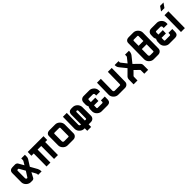

<svg xmlns="http://www.w3.org/2000/svg" viewBox="514 -2880 4988 4988"><g transform="rotate(-45 3007.5 -386.5)"><path d="M347 -32Q339 -18 321.5 -9Q304 0 287 0H226Q192 0 160.5 -14.5Q129 -29 104.5 -53Q80 -77 65.5 -108Q51 -139 51 -173L53 -509Q53 -557 83 -585Q113 -613 161 -613L264 -615Q284 -615 305.5 -604Q327 -593 336 -576L421 -427L480 -526Q484 -532 485.5 -543.5Q487 -555 487.5 -568Q488 -581 487.5 -593Q487 -605 487 -612H622Q622 -577 621 -540.5Q620 -504 601 -473L492 -301L598 -112Q612 -84 617.5 -57.5Q623 -31 623 0H495V-33Q495 -37 489 -50Q483 -63 473 -82Q463 -101 450 -124.5Q437 -148 422 -173ZM210 -474Q203 -472 199 -467Q195 -462 195 -449L194 -182Q194 -165 204 -152Q214 -139 233 -139Q241 -139 246.5 -147Q252 -155 256 -160L346 -301H348L254 -466Q247 -476 235 -476Z M726 -612H1305L1303 -474H1228L1224 0H1081L1083 -474H950L947 0H804L808 -474H723Z M1407 -509Q1407 -558 1437 -584Q1469 -613 1515 -613H1734Q1793 -613 1841 -574Q1891 -533 1906 -475Q1911 -453 1911 -440L1909 -117Q1909 -64 1875 -33Q1842 0 1788 0H1582Q1523 0 1474 -39Q1424 -80 1409 -139Q1405 -154 1405 -173ZM1548 -182Q1548 -177 1549 -173Q1558 -139 1593 -139H1740Q1768 -139 1766 -165L1768 -453V-457Q1763 -475 1745 -475H1576Q1547 -475 1549 -449Z M2413 -431Q2414 -432 2411.5 -442Q2409 -452 2409 -453Q2404 -471 2386 -471H2380Q2366 -471 2359.5 -463.5Q2353 -456 2353 -445L2352 -139H2384Q2412 -139 2410 -165ZM2547 -471Q2549 -462 2550.5 -453.5Q2552 -445 2552 -436L2553 -117Q2553 -66 2519 -32Q2485 0 2432 0H2351L2350 93H2207L2208 0H2188Q2129 0 2080 -40Q2030 -79 2015 -139Q2011 -154 2011 -173L2018 -612H2160L2154 -182Q2154 -177 2155 -173Q2164 -139 2198 -139H2209L2211 -505Q2213 -526 2219 -546.5Q2225 -567 2241 -581Q2272 -609 2319 -609H2375Q2435 -609 2484 -569Q2532 -530 2547 -471Z M3159 -215 3158 -104Q3156 -81 3149.5 -61.5Q3143 -42 3128 -28Q3097 0 3050 0H2830Q2771 0 2722 -40Q2673 -78 2658 -138Q2657 -143 2656 -149Q2655 -155 2655 -160L2653 -173L2655 -259Q2662 -278 2665.5 -297.5Q2669 -317 2683 -331Q2668 -355 2662 -381Q2659 -390 2658.5 -398.5Q2658 -407 2657 -416L2659 -496Q2661 -549 2694 -581Q2728 -613 2781 -613H2986Q3046 -613 3095 -573Q3144 -534 3159 -474Q3163 -459 3163 -440L3162 -391H3019L3020 -431Q3020 -436 3019 -440Q3010 -474 2975 -474H2828Q2804 -474 2802 -448L2801 -368H2964L2960 -250H2799L2797 -160Q2796 -159 2797 -156Q2801 -138 2819 -138H2988Q3013 -138 3016 -164V-215Z M3805 -117Q3805 -64 3771 -33Q3738 0 3684 0H3440Q3381 0 3332 -39Q3282 -80 3267 -139Q3263 -154 3263 -173L3270 -612H3412L3406 -182Q3406 -177 3407 -173Q3416 -139 3451 -139H3636Q3660 -139 3662 -165L3669 -612H3812Z M4057 -46 4055 91H3912L3914 -92Q3915 -135 3944 -165L4098 -318L3957 -492Q3932 -521 3923 -560Q3919 -575 3919 -595V-612H4062L4061 -574Q4061 -567 4062 -565Q4064 -555 4071 -548L4186 -403L4289 -532Q4296 -539 4298 -548Q4300 -554 4299 -557L4300 -612H4443L4442 -578Q4442 -570 4440.5 -562Q4439 -554 4437 -544Q4428 -505 4403 -476L4266 -306L4417 -157Q4446 -128 4446 -83V92H4303L4304 -37Q4304 -47 4296 -55L4174 -174L4065 -64Q4059 -58 4057 -46Z M4572 -762Q4572 -811 4602 -837Q4634 -866 4680 -866H4857Q4916 -866 4964 -827Q5014 -786 5029 -728Q5034 -706 5034 -693L5028 -117Q5028 -64 4994 -33Q4961 0 4907 0H4743Q4684 0 4635 -39Q4585 -80 4570 -139Q4566 -154 4566 -173ZM4711 -406 4709 -182Q4709 -177 4710 -173Q4719 -139 4754 -139H4859Q4887 -139 4885 -165L4887 -406ZM4889 -525 4890 -706Q4891 -707 4890 -710Q4885 -728 4868 -728H4741Q4713 -728 4713 -702L4712 -525Z M5640 -215 5639 -104Q5637 -81 5630.5 -61.5Q5624 -42 5609 -28Q5578 0 5531 0H5311Q5252 0 5203 -40Q5154 -78 5139 -138Q5138 -143 5137 -149Q5136 -155 5136 -160L5134 -173L5136 -259Q5143 -278 5146.5 -297.5Q5150 -317 5164 -331Q5149 -355 5143 -381Q5140 -390 5139.5 -398.5Q5139 -407 5138 -416L5140 -496Q5142 -549 5175 -581Q5209 -613 5262 -613H5467Q5527 -613 5576 -573Q5625 -534 5640 -474Q5644 -459 5644 -440L5643 -391H5500L5501 -431Q5501 -436 5500 -440Q5491 -474 5456 -474H5309Q5285 -474 5283 -448L5282 -368H5445L5441 -250H5280L5278 -160Q5277 -159 5278 -156Q5282 -138 5300 -138H5469Q5494 -138 5497 -164V-215Z M5887 0H5744L5750 -612H5893ZM5840 -864H5965L5880 -743H5755Z"/></g></svg>

Font: Covid19
Style: Regular
Weight: 400
Designer: Peter Wiegel
Foundry: (c) CAT - Ing. Peter Wiegel.  for Rudolf Maass + Partner GmbH
Version: Version 001.000